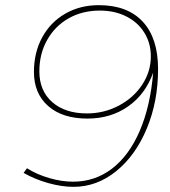

<svg xmlns="http://www.w3.org/2000/svg" viewBox="-20 -722 658 744"><path d="M84.5 -70Q122.5 -46 170.8 -32Q219 -18 263 -18Q348 -18 414 -68.5Q480 -119 521.2 -214.2Q562.5 -309.5 573.5 -440.5Q543.5 -356.5 476.2 -309.5Q409 -262.5 319 -262.5Q222 -262.5 166.8 -311Q111.5 -359.5 111.5 -443.5Q111.5 -518.5 143.5 -577.2Q175.5 -636 232.8 -669Q290 -702 363 -702Q474 -702 533.2 -638Q592.5 -574 592.5 -454.5Q592.5 -328.5 548.8 -223.8Q505 -119 430 -58.5Q355 2 265 2Q219 2 167.2 -12.5Q115.5 -27 71.5 -52ZM367 -681Q299 -681 246 -651Q193 -621 162.8 -567.2Q132.5 -513.5 132.5 -445.5Q132.5 -370.5 182.2 -326.5Q232 -282.5 317 -282.5Q383 -282.5 440 -312.5Q497 -342.5 530.8 -393.5Q564.5 -444.5 564.5 -503.5Q564.5 -555 539.2 -595.5Q514 -636 469 -658.5Q424 -681 367 -681Z"/></svg>

Font: Argentum Sans Thin
Style: Italic
Weight: 100
Italic angle: -11°
Designer: Julieta Ulanovsky (font), Cristiano Sobral (main changes and remaster)
Foundry: Julieta Ulanovsky (font), Cristiano Sobral (main changes and remaster)
Version: Version 2.007;June 15, 2022;FontCreator 14.0.0.2814 64-bit; 